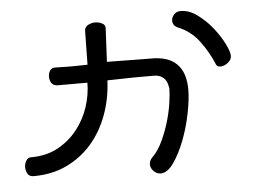

<svg xmlns="http://www.w3.org/2000/svg" viewBox="-44 -541 894 670"><g transform="rotate(-5 402.5 -205.5)"><path d="M271.5 -327.1 273.4 -448.2Q275.4 -460 286.6 -465.8Q297.9 -471.7 311.5 -471.7Q323.2 -471.7 335 -465.8Q346.7 -460 345.7 -448.2L339.8 -331.1Q368.2 -331.1 385.7 -330.6Q403.3 -330.1 419.4 -330.1Q435.5 -330.1 455.1 -329.6Q474.6 -329.1 507.8 -329.1Q538.1 -327.1 558.1 -317.9Q578.1 -308.6 590.8 -292.5Q603.5 -276.4 608.9 -255.4Q614.3 -234.4 614.3 -210Q614.3 -175.8 604.5 -127Q594.7 -78.1 577.6 -33.7Q560.5 10.7 538.6 42Q516.6 73.2 493.2 73.2Q479.5 73.2 468.8 62.5Q458 51.8 458 38.1Q458 25.4 468.8 14.6Q490.2 -6.8 505.4 -39.6Q520.5 -72.3 530.3 -106Q540 -139.6 544.4 -170.4Q548.8 -201.2 548.8 -219.7Q547.9 -225.6 545.9 -233.9Q543.9 -242.2 539.1 -249.5Q534.2 -256.8 525.4 -262.2Q516.6 -267.6 502 -268.6H428.7Q406.2 -268.6 381.8 -267.6Q357.4 -266.6 335.9 -266.6Q333 -202.1 312 -145.5Q291 -88.9 254.4 -46.9Q217.8 -4.9 166.5 19.5Q115.2 43.9 50.8 43.9Q35.2 43.9 29.3 33.2Q23.4 22.5 23.4 9.8Q23.4 -1 29.3 -11.7Q35.2 -22.5 47.9 -22.5Q100.6 -22.5 141.1 -44.4Q181.6 -66.4 209.5 -101.6Q237.3 -136.7 251.5 -179.7Q265.6 -222.7 265.6 -264.6H160.2Q145.5 -265.6 139.6 -275.4Q133.8 -285.2 133.8 -296.9Q133.8 -308.6 139.6 -317.9Q145.5 -327.1 156.2 -327.1Q172.9 -327.1 182.1 -326.7Q191.4 -326.2 202.1 -326.2Q211.9 -326.2 227.1 -326.2Q242.2 -326.2 271.5 -327.1ZM597.7 -428.7Q579.1 -436.5 579.1 -454.1Q579.1 -465.8 587.9 -475.6Q596.7 -485.4 611.3 -485.4Q640.6 -485.4 669.4 -464.4Q698.2 -443.4 721.2 -414.6Q744.1 -385.7 758.3 -357.4Q772.5 -329.1 772.5 -314.5Q772.5 -300.8 759.3 -290.5Q746.1 -280.3 733.4 -280.3Q719.7 -280.3 716.8 -292Q699.2 -334 670.4 -372.6Q641.6 -411.1 597.7 -428.7Z"/></g></svg>

Font: Hi Melody
Style: Regular
Weight: 400
Designer: YoonDesign Inc.
Foundry: YoonDesign Inc.
Version: Version 3.00